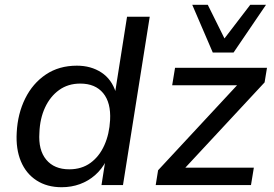

<svg xmlns="http://www.w3.org/2000/svg" viewBox="-20 -775 1148 804"><path d="M238 9Q177 9 133 -19.5Q89 -48 67.5 -99.5Q46 -151 50 -220Q54 -299 85.5 -362.5Q117 -426 172 -463Q227 -500 302 -500Q361 -500 404.5 -471.5Q448 -443 465 -388H462L512 -705H607L495 0H405L421 -102H425Q406 -66 378 -41.5Q350 -17 314.5 -4Q279 9 238 9ZM270 -66Q322 -66 359 -93Q396 -120 417 -167Q438 -214 441 -272Q445 -345 412 -385Q379 -425 316 -425Q265 -425 227.5 -398Q190 -371 168.5 -324.5Q147 -278 145 -219Q140 -147 173.5 -106.5Q207 -66 270 -66ZM632 0 642 -62 995 -442 997 -418H701L713 -491H1098L1088 -430L732 -47L730 -73H1043L1031 0ZM871 -555 785 -755H850L920 -614L1028 -755H1094L958 -555Z"/></svg>

Font: Nunito Sans 10pt Medium
Style: Italic
Weight: 500
Italic angle: -9°
Designer: Vernon Adams
Foundry: Vernon Adams
Version: Version 3.101;gftools[0.9.27]